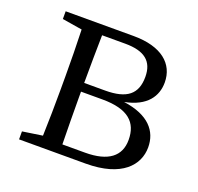

<svg xmlns="http://www.w3.org/2000/svg" viewBox="-97 -619 748 724"><g transform="rotate(20 277.0 -257.0)"><path d="M209 -38C208 -94 207 -174 207 -228V-249H293C397 -249 438 -209 438 -139C438 -74 393 -38 300 -38ZM302 -476C379 -476 416 -447 416 -384C416 -315 378 -284 291 -284H207C207 -347 208 -423 209 -476ZM49 -514V-483L129 -470C131 -415 132 -339 132 -286V-228C132 -176 131 -99 129 -44L49 -32V0H316C461 0 517 -67 517 -138C517 -203 475 -254 373 -268C461 -285 492 -335 492 -389C492 -464 434 -514 322 -514Z"/></g></svg>

Font: Source Han Serif
Style: Regular
Weight: 400
Designer: Ryoko NISHIZUKA 西塚涼子 (kana & ideographs); Frank Grießhammer (Latin, Greek & Cyrillic); Wenlong ZHANG 张文龙 (bopomofo); San
Foundry: Adobe Systems Incorporated
Version: Version 1.001;PS 1.001;hotconv 16.6.54;makeotf.lib2.5.65590